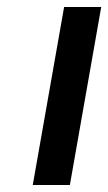

<svg xmlns="http://www.w3.org/2000/svg" viewBox="-20 -531 310 551"><path d="M74 0 164 -511H270.5L180.5 0Z"/></svg>

Font: Overpass SemiBold
Style: Italic
Weight: 600
Italic angle: -10°
Designer: Delve Withrington, Dave Bailey, Thomas Jockin
Foundry: Delve Fonts LLC
Version: Version 4.000